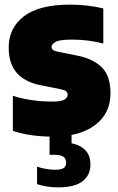

<svg xmlns="http://www.w3.org/2000/svg" viewBox="-20 -579 510 829"><path d="M208.5 11Q162 11 118.2 5Q74.5 -1 35.5 -14V-165.5Q71.5 -153.5 115 -147Q158.5 -140.5 204.5 -140.5Q244 -140.5 258 -148.8Q272 -157 272 -170.5Q272 -187 247.5 -192.5L158 -210.5Q89 -223.5 53.2 -263.5Q17.5 -303.5 17.5 -374Q17.5 -458.5 83.5 -508.8Q149.5 -559 282.5 -559Q322.5 -559 359.5 -554.5Q396.5 -550 426 -542.5V-391Q396.5 -399 362.2 -403.5Q328 -408 291.5 -408Q236 -408 219.2 -397.8Q202.5 -387.5 202.5 -376Q202.5 -361 228.5 -356L318 -338Q383 -324.5 420 -287.8Q457 -251 457 -176Q457 -89 390.5 -39Q324 11 208.5 11ZM230 230Q204 230 182 226.2Q160 222.5 140 216V140.5Q159.5 147.5 181.2 150.8Q203 154 219 154Q242 154 253.8 147.2Q265.5 140.5 265.5 122.5Q265.5 89.5 217.5 89.5H194V-10H289V39.5Q370.5 57 370.5 131.5Q370.5 176.5 337 203.2Q303.5 230 230 230Z"/></svg>

Font: Encode Sans SmCnd Black
Style: Regular
Weight: 900
Width: 4
Designer: Multiple Designers
Foundry: Impallari Type
Version: Version 3.002; ttfautohint (v1.8.3) -l 8 -r 50 -G 200 -x 14 